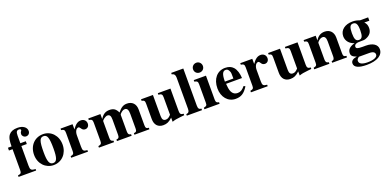

<svg xmlns="http://www.w3.org/2000/svg" viewBox="-7 -1668 5734 2851"><g transform="rotate(-20 2860.5 -242.5)"><path d="M14 -461V-417H71V-87C71 -42 60 -29 14 -24V0H292V-24C222 -26 210 -42 210 -107V-417H296V-461H210V-581C210 -640 224 -660 260 -660C278 -660 289 -653 289 -641C289 -627 267 -619 267 -584C267 -553 293 -527 327 -527C364 -527 389 -554 389 -591C389 -650 331 -691 246 -691C182 -691 138 -673 111 -640C78 -600 71 -540 71 -461Z M646 -218C646 -69 626 -17 568 -17C510 -17 489 -73 489 -218C489 -389 507 -442 568 -442C627 -442 646 -389 646 -218ZM793 -229C793 -371 697 -473 571 -473C439 -473 342 -374 342 -228C342 -86 442 14 567 14C696 14 793 -88 793 -229Z M1035 -461H845V-437C888 -431 900 -420 900 -373V-84C900 -43 890 -32 846 -24V0H1111V-24C1050 -28 1039 -42 1039 -106V-283C1039 -342 1065 -387 1100 -387C1108 -387 1117 -382 1128 -364C1145 -336 1162 -326 1188 -326C1225 -326 1251 -354 1251 -394C1251 -440 1217 -473 1170 -473C1120 -473 1082 -447 1035 -379Z M2082 0V-24C2043 -26 2032 -40 2032 -83V-331C2032 -420 1979 -473 1897 -473C1840 -473 1802 -450 1750 -386C1720 -449 1685 -473 1622 -473C1558 -473 1516 -447 1478 -386H1475V-461H1283V-437C1327 -431 1339 -420 1339 -373V-86C1339 -45 1328 -32 1284 -24V0H1523V-24C1488 -29 1478 -45 1478 -83V-344C1478 -368 1539 -406 1562 -406C1601 -406 1616 -383 1616 -323V-83C1616 -42 1606 -27 1569 -24V0H1801V-24C1766 -28 1755 -45 1755 -83V-348C1755 -353 1769 -371 1782 -381C1803 -399 1822 -406 1840 -406C1878 -406 1893 -373 1893 -311V-83C1893 -41 1883 -27 1845 -24V0Z M2639 -20V-43C2595 -45 2582 -61 2582 -105V-461H2382V-437C2432 -433 2443 -419 2443 -374V-98C2412 -64 2390 -51 2361 -51C2325 -51 2305 -71 2305 -127V-461H2117V-437C2158 -429 2166 -418 2166 -372V-131C2166 -38 2216 14 2299 14C2354 14 2392 -3 2444 -52V13C2487 -2 2511 -6 2576 -13Z M2913 0V-24C2880 -25 2863 -41 2863 -87V-676H2672V-652C2707 -649 2724 -624 2724 -587V-87C2724 -43 2707 -27 2673 -24V0Z M3191 0V-24C3156 -29 3143 -42 3143 -85V-461H2950V-437C2994 -428 3004 -418 3004 -373V-88C3004 -42 2997 -35 2951 -24V0ZM3150 -613C3150 -656 3116 -691 3074 -691C3029 -691 2995 -657 2995 -613C2995 -569 3028 -536 3072 -536C3116 -536 3150 -569 3150 -613Z M3511 -282H3377C3377 -402 3401 -442 3447 -442C3476 -442 3488 -425 3502 -395C3511 -376 3511 -355 3511 -303ZM3616 -126C3575 -77 3544 -58 3501 -58C3403 -58 3388 -150 3382 -245H3634C3630 -319 3612 -382 3575 -423C3546 -455 3505 -473 3447 -473C3322 -473 3238 -373 3238 -224C3238 -87 3321 14 3442 14C3527 14 3580 -17 3640 -112Z M3875 -461H3685V-437C3728 -431 3740 -420 3740 -373V-84C3740 -43 3730 -32 3686 -24V0H3951V-24C3890 -28 3879 -42 3879 -106V-283C3879 -342 3905 -387 3940 -387C3948 -387 3957 -382 3968 -364C3985 -336 4002 -326 4028 -326C4065 -326 4091 -354 4091 -394C4091 -440 4057 -473 4010 -473C3960 -473 3922 -447 3875 -379Z M4647 -20V-43C4603 -45 4590 -61 4590 -105V-461H4390V-437C4440 -433 4451 -419 4451 -374V-98C4420 -64 4398 -51 4369 -51C4333 -51 4313 -71 4313 -127V-461H4125V-437C4166 -429 4174 -418 4174 -372V-131C4174 -38 4224 14 4307 14C4362 14 4400 -3 4452 -52V13C4495 -2 4519 -6 4584 -13Z M5204 0V-24C5165 -27 5155 -39 5155 -84V-331C5155 -418 5102 -473 5020 -473C4960 -473 4912 -446 4878 -386H4877V-461H4686V-437C4730 -430 4739 -419 4739 -376V-87C4739 -45 4731 -33 4686 -24V0H4926V-24C4889 -29 4878 -47 4878 -84V-348C4878 -352 4885 -362 4895 -372C4917 -394 4941 -406 4965 -406C4999 -406 5016 -377 5016 -321V-84C5016 -44 5004 -28 4970 -24V0Z M5536 52C5601 52 5625 74 5625 108C5625 146 5570 174 5471 174C5383 174 5337 151 5337 107C5337 86 5344 75 5372 52ZM5527 -312C5527 -218 5509 -182 5461 -182C5413 -182 5395 -218 5395 -311C5395 -409 5413 -442 5460 -442C5508 -442 5527 -405 5527 -312ZM5475 -68C5395 -68 5374 -78 5374 -105C5374 -135 5404 -154 5443 -154C5534 -154 5537 -154 5570 -168C5631 -193 5662 -237 5662 -300C5662 -340 5650 -373 5622 -398H5702V-451H5573C5529 -467 5501 -473 5461 -473C5342 -473 5258 -411 5258 -312C5258 -236 5311 -180 5382 -160C5302 -137 5263 -102 5263 -43C5263 -6 5281 16 5345 39C5282 48 5249 73 5249 114C5249 174 5317 206 5443 206C5610 206 5704 146 5704 52C5704 -22 5635 -68 5527 -68Z"/></g></svg>

Font: XITS Math
Style: Bold
Weight: 700
Designer: MicroPress Inc., with final additions and corrections provided by Coen Hoffman, Elsevier (retired)
Version: Version 1.302